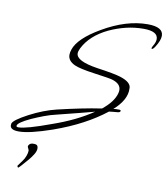

<svg xmlns="http://www.w3.org/2000/svg" viewBox="-105 -707 1001 1149"><g transform="rotate(10 395.5 -132.5)"><path d="M50 144Q-3 144 -3 115Q-3 107 -2 105Q4 83 89 38Q173 -6 252 -25Q324 -42 390 -55.5Q456 -69 517 -78Q583 -131 597 -184Q600 -195 600 -204Q600 -243 546 -259Q530 -264 435 -277Q347 -289 313 -304Q269 -324 269 -361Q269 -375 275 -393Q298 -464 427 -539Q569 -622 699 -622Q794 -622 794 -568Q794 -540 767 -498Q756 -481 749 -481Q746 -481 746 -485Q746 -490 752 -500Q767 -524 767 -543Q767 -591 680 -591Q625 -591 573.5 -578.5Q522 -566 472 -543Q366 -492 325 -409Q316 -391 316 -378Q316 -331 447 -311Q554 -296 591 -284Q661 -262 658 -223Q661 -156 584 -87L591 -88Q595 -89 601 -89Q607 -89 615 -89H620Q629 -89 629 -83Q629 -73 610 -72Q605 -71 599 -71Q593 -71 587 -70L561 -67Q500 -19 423 22Q346 63 250 97Q115 144 50 144ZM44 120Q90 120 239 65Q380 16 480 -52Q438 -41 382 -26.5Q326 -12 253 6Q218 14 182 27.5Q146 41 108 58Q31 94 31 113V114Q31 120 44 120ZM85 357Q81 357 79.5 353.5Q78 350 78 347Q85 337 90.5 330Q96 323 103 313Q115 297 121.5 278.5Q128 260 128 247Q127 240 123.5 234.5Q120 229 119 222Q119 216 126.5 208.5Q134 201 150 201Q168 201 173 207.5Q178 214 178 225Q178 241 166.5 260Q155 279 140 297Q125 315 112 329Q109 332 101.5 341Q94 350 86 357Z"/></g></svg>

Font: Whisper
Style: Regular
Weight: 400
Designer: Robert E. Leuschke
Foundry: Robert E. Leuschke
Version: Version 1.010; ttfautohint (v1.8.4.7-5d5b)